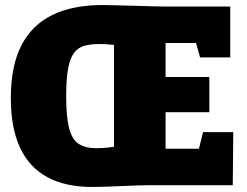

<svg xmlns="http://www.w3.org/2000/svg" viewBox="-20 -736 980 763"><path d="M347 7Q239 7 167 -32.5Q95 -72 59 -150.5Q23 -229 23 -346Q23 -474 65 -555.5Q107 -637 188 -676.5Q269 -716 387 -716Q407 -716 442 -715Q477 -714 515.5 -713Q554 -712 586.5 -711Q619 -710 634 -710H895V-508H775L752 -591L788 -565H608L638 -595V-400L608 -430H812V-290H608L638 -320V-115L608 -145H800L763 -115L787 -211H907L905 0H570Q553 0 524 1Q495 2 461.5 3.5Q428 5 397.5 6Q367 7 347 7ZM433 -103V-606L476 -551Q459 -554 443.5 -556Q428 -558 412 -559.5Q396 -561 375 -561Q340 -561 315 -554Q290 -547 274 -525.5Q258 -504 250.5 -463Q243 -422 243 -353Q243 -272 254.5 -227Q266 -182 292.5 -164.5Q319 -147 364 -147Q386 -147 408 -149.5Q430 -152 446.5 -155Q463 -158 466 -159Z"/></svg>

Font: Bitter Thin Black
Style: Regular
Weight: 900
Version: Version 3.020